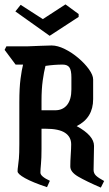

<svg xmlns="http://www.w3.org/2000/svg" viewBox="-20 -850 494 874"><path d="M194 2Q128 -20 94 -39Q60 -58 60 -70Q60 -81 62 -93Q64 -105 66 -128Q68 -151 68 -194V-384Q68 -450 73.5 -491.5Q79 -533 85 -556H51L1 -623L9 -639H103Q134 -640 165.5 -641.5Q197 -643 215 -643Q242 -643 274.5 -627Q307 -611 336.5 -586Q366 -561 385 -534.5Q404 -508 404 -488V-399Q404 -313 329 -276Q408 -233 408 -186Q408 -164 407 -132Q406 -100 406 -77Q406 -61 417 -50.5Q428 -40 454 -26L439 4Q372 -25 336 -46Q300 -67 300 -92Q300 -117 302 -145.5Q304 -174 304 -193Q304 -227 276 -245.5Q248 -264 187 -264H169V-172Q169 -129 166.5 -103.5Q164 -78 164 -64Q164 -47 207 -27ZM265 -556Q246 -556 226.5 -554.5Q207 -553 187 -550Q180 -523 174.5 -483.5Q169 -444 169 -391V-348H231Q266 -348 285.5 -372.5Q305 -397 305 -443V-498Q305 -530 296 -543Q287 -556 265 -556ZM338 -773 206 -687 50 -798 74 -828 175 -763 278 -830 338 -786Z"/></svg>

Font: Jaini
Style: Regular
Weight: 400
Designer: Maithili Shingre, Girish Dalvi (Devanagari), Taresh Vohra (Latin)
Foundry: Ek Type
Version: Version 2.000; ttfautohint (v1.8.4.7-5d5b)